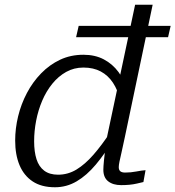

<svg xmlns="http://www.w3.org/2000/svg" viewBox="-20 -778 740 810"><path d="M519 -395Q505 -440 480 -474Q455 -508 418 -527.5Q381 -547 332 -547Q278 -547 233.5 -526Q189 -505 153.5 -468.5Q118 -432 93.5 -385.5Q69 -339 56.5 -287.5Q44 -236 44 -185Q44 -125 62.5 -81Q81 -37 118 -12.5Q155 12 212 12Q261 12 303.5 -13Q346 -38 384.5 -84Q423 -130 459 -190L446 -221Q409 -165 374 -125Q339 -85 303 -63Q267 -41 225 -41Q189 -41 166.5 -58Q144 -75 134 -106.5Q124 -138 124 -182Q124 -225 132.5 -269Q141 -313 158 -353Q175 -393 200.5 -424.5Q226 -456 259 -474.5Q292 -493 332 -493Q374 -493 405 -476.5Q436 -460 456.5 -429Q477 -398 487 -356ZM312 -669 301 -621H689L700 -669ZM550 -758 423 -160 426 -158Q421 -127 418.5 -100.5Q416 -74 416 -62Q416 -29 436.5 -13Q457 3 491 3Q509 3 525.5 1.5Q542 0 557 -3.5Q572 -7 585 -10L594 -60Q578 -59 555 -54.5Q532 -50 508 -50Q494 -50 487.5 -55.5Q481 -61 481 -73Q481 -81 484 -96Q487 -111 493 -136.5Q499 -162 507 -201L624 -758Z"/></svg>

Font: Roboto Serif 20pt Light
Style: Italic
Weight: 300
Italic angle: -10°
Version: Version 1.007